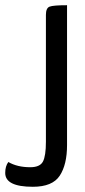

<svg xmlns="http://www.w3.org/2000/svg" viewBox="-122 -520 326 736"><path d="M135 36Q135 111 107 153.5Q79 196 4 196Q-102 196 -102 143Q-102 117 -90 101Q-56 121 -6 121Q31 121 42.5 99.5Q54 78 54 23V-463Q54 -489 68 -494.5Q82 -500 135 -500Z"/></svg>

Font: Yanone Kaffeesatz
Style: Regular
Weight: 400
Designer: Yanone (Cyrillic: Daniel Pouzeot)
Foundry: Yanone
Version: Version 1.003;PS 001.003;hotconv 1.0.88;makeotf.lib2.5.64775